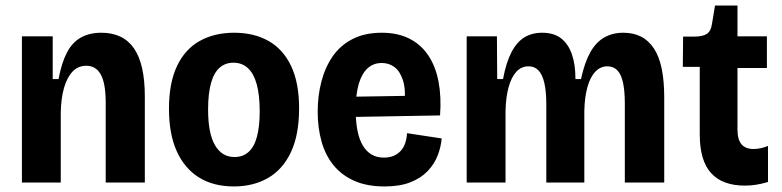

<svg xmlns="http://www.w3.org/2000/svg" viewBox="-20 -658 2817 692"><path d="M59 0V-328V-527H170V-373H191Q202 -432 221.5 -469Q241 -506 272 -523Q303 -540 345 -540Q424 -540 463 -483.5Q502 -427 502 -310V0H361V-287Q361 -357 343.5 -389Q326 -421 291 -421Q261 -421 241 -399.5Q221 -378 210.5 -340.5Q200 -303 199 -254V0Z M823 14Q749 14 697 -18.5Q645 -51 617 -113Q589 -175 589 -266Q589 -359 618 -420Q647 -481 700 -510.5Q753 -540 824 -540Q896 -540 948.5 -510Q1001 -480 1029.5 -419.5Q1058 -359 1058 -268Q1058 -172 1028.5 -109.5Q999 -47 946 -16.5Q893 14 823 14ZM825 -92Q855 -92 875.5 -110Q896 -128 906 -165Q916 -202 916 -257Q916 -315 905.5 -353.5Q895 -392 874 -412Q853 -432 821 -432Q792 -432 771.5 -414Q751 -396 740.5 -358.5Q730 -321 730 -263Q730 -177 755 -134.5Q780 -92 825 -92Z M1366 14Q1303 14 1257.5 -6Q1212 -26 1182.5 -62Q1153 -98 1139 -147.5Q1125 -197 1125 -256Q1125 -313 1138.5 -364.5Q1152 -416 1179.5 -455.5Q1207 -495 1251 -517.5Q1295 -540 1356 -540Q1413 -540 1455 -519Q1497 -498 1523.5 -458.5Q1550 -419 1560.5 -364Q1571 -309 1566 -242L1225 -236V-309L1472 -313L1438 -280Q1443 -335 1432.5 -368Q1422 -401 1402 -416Q1382 -431 1356 -431Q1326 -431 1305 -412Q1284 -393 1273 -355.5Q1262 -318 1262 -262Q1262 -176 1288 -133Q1314 -90 1363 -90Q1384 -90 1399 -96.5Q1414 -103 1424.5 -114.5Q1435 -126 1440.5 -142.5Q1446 -159 1447 -178L1572 -159Q1569 -127 1557 -96.5Q1545 -66 1521 -41Q1497 -16 1459 -1Q1421 14 1366 14Z M1662 0V-340V-527H1771L1772 -373H1793Q1804 -432 1823 -469Q1842 -506 1869.5 -523Q1897 -540 1934 -540Q1976 -540 2002 -520Q2028 -500 2041 -463Q2054 -426 2054 -373H2074Q2087 -433 2107.5 -469.5Q2128 -506 2158 -523Q2188 -540 2226 -540Q2263 -540 2290.5 -526Q2318 -512 2337 -483Q2356 -454 2365 -410Q2374 -366 2374 -307V0H2232V-284Q2232 -330 2225.5 -360Q2219 -390 2205 -404.5Q2191 -419 2169 -419Q2144 -419 2125.5 -399.5Q2107 -380 2097 -343.5Q2087 -307 2086 -258V0H1949V-281Q1949 -328 1942 -358.5Q1935 -389 1921 -404Q1907 -419 1885 -419Q1859 -419 1841 -399.5Q1823 -380 1813 -343.5Q1803 -307 1802 -257V0Z M2665 11Q2584 11 2543 -34Q2502 -79 2502 -174V-417H2441L2442 -526H2480Q2512 -526 2527 -535.5Q2542 -545 2546 -571L2557 -638H2638V-527H2744V-413H2638V-191Q2638 -155 2652.5 -138Q2667 -121 2696 -121Q2709 -121 2722.5 -124Q2736 -127 2748 -132V-2Q2724 5 2704 8Q2684 11 2665 11Z"/></svg>

Font: Bricolage Grotesque SemiCondensed
Style: Bold
Weight: 700
Width: 4
Designer: Mathieu Triay
Foundry: Atelier Triay
Version: Version 1.001;gftools[0.9.33.dev8+g029e19f]